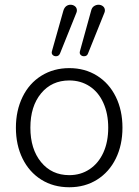

<svg xmlns="http://www.w3.org/2000/svg" viewBox="-20 -781 584 809"><path d="M47 -243Q47 -315 75 -372.5Q103 -430 154.5 -462Q206 -494 272 -494Q338 -494 389 -462Q440 -430 468 -373Q496 -316 496 -243Q496 -170 468 -113Q440 -56 389 -24Q338 8 272 8Q205 8 154 -24Q103 -56 75 -113Q47 -170 47 -243ZM436 -243Q436 -302 415.5 -347.5Q395 -393 357.5 -417.5Q320 -442 272 -442Q198 -442 153 -387.5Q108 -333 108 -243Q108 -153 153 -98Q198 -43 272 -43Q320 -43 357.5 -68Q395 -93 415.5 -138Q436 -183 436 -243ZM334 -544Q325 -544 319.5 -550Q314 -556 317 -566L364 -736Q367 -749 376 -755Q385 -761 395 -761Q406 -761 414 -754.5Q422 -748 422 -737Q422 -731 419 -725L351 -556Q347 -544 334 -544ZM216 -544Q207 -544 201.5 -550Q196 -556 199 -566L247 -736Q251 -749 259 -755Q267 -761 277 -761Q288 -761 296 -754.5Q304 -748 304 -737Q304 -731 301 -725L233 -556Q228 -544 216 -544Z"/></svg>

Font: SN Pro Light
Style: Regular
Weight: 300
Designer: Tobias Whetton
Foundry: Supernotes
Version: Version 1.002